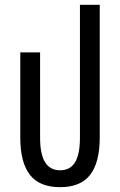

<svg xmlns="http://www.w3.org/2000/svg" viewBox="-20 -765 498 795"><path d="M64 -195V-548H146V-195Q146 -127 166.5 -93.5Q187 -60 229 -60Q271 -60 291 -93.5Q311 -127 311 -195V-745H393V-195Q393 -93 353.5 -41.5Q314 10 229 10Q143 10 103.5 -41.5Q64 -93 64 -195Z"/></svg>

Font: Noto Sans Thai Cond
Style: Regular
Weight: 400
Width: 3
Designer: Monotype Design Team
Foundry: Monotype Imaging Inc.
Version: Version 1.000